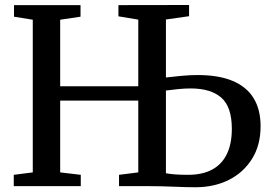

<svg xmlns="http://www.w3.org/2000/svg" viewBox="-20 -764 1106 788"><path d="M782.5 4.5Q766.5 4.5 742.8 4Q719 3.5 692 2.2Q665 1 638.8 0.5Q612.5 0 591.5 0H468.5V-46.5L547.5 -56.5V-351H227V-56.5L311.5 -46.5V0H36.5V-46.5L114.5 -56.5V-683L37.5 -695.5V-743H310.5V-695.5L227 -683V-410H547.5V-683.5L466 -697V-743L756 -743.5V-697.5L661 -684V-446Q692 -449.5 725.5 -452.8Q759 -456 791.5 -456Q877.5 -456 934.8 -432Q992 -408 1020.8 -361.2Q1049.5 -314.5 1049.5 -246Q1049.5 -168 1014.2 -111.8Q979 -55.5 918.8 -25.5Q858.5 4.5 782.5 4.5ZM752 -46.5Q811 -46.5 851 -68.2Q891 -90 911.2 -132Q931.5 -174 931.5 -235Q931.5 -325.5 888.2 -363.2Q845 -401 763 -401Q736 -401 710.2 -398.2Q684.5 -395.5 661 -392.5V-53Q675 -50 698.8 -48.2Q722.5 -46.5 752 -46.5Z"/></svg>

Font: Merriweather 36pt Medium
Style: Regular
Weight: 500
Version: Version 2.100